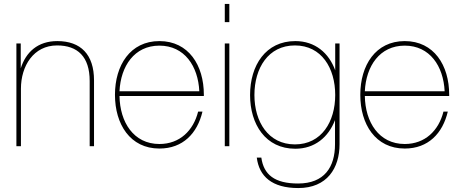

<svg xmlns="http://www.w3.org/2000/svg" viewBox="-20 -740 2337 972"><path d="M434 -330V0H456V-333C456 -464 389 -532 270 -532C171 -532 111 -476 85 -394V-520H63V0H86V-291C86 -406 150 -510 269 -510C373 -510 434 -453 434 -330Z M787 12C906 12 979 -65 1005 -175H983C959 -79 890 -11 787 -11C656 -11 587 -122 585 -254H1012V-261C1012 -409 935 -532 787 -532C639 -532 562 -409 562 -260C562 -111 639 12 787 12ZM585 -278C591 -405 660 -509 787 -509C914 -509 983 -405 989 -278Z M1118 0H1141V-520H1118ZM1118 -628H1141V-720H1118Z M1490 212C1636 212 1699 111 1699 -10V-520H1677V-384C1645 -472 1575 -532 1475 -532C1325 -532 1246 -409 1246 -259C1246 -110 1325 13 1475 13C1574 13 1643 -46 1676 -132V-10C1676 106 1622 189 1489 189C1370 189 1315 144 1303 58H1280C1292 153 1357 212 1490 212ZM1268 -259C1268 -395 1338 -510 1473 -510C1608 -510 1677 -395 1677 -259C1677 -124 1608 -9 1473 -9C1338 -9 1268 -124 1268 -259Z M2029 12C2148 12 2221 -65 2247 -175H2225C2201 -79 2132 -11 2029 -11C1898 -11 1829 -122 1827 -254H2254V-261C2254 -409 2177 -532 2029 -532C1881 -532 1804 -409 1804 -260C1804 -111 1881 12 2029 12ZM1827 -278C1833 -405 1902 -509 2029 -509C2156 -509 2225 -405 2231 -278Z"/></svg>

Font: Aspekta 50
Style: Regular
Weight: 50
Designer: Ivo Dolenc
Version: Version 2.000